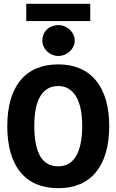

<svg xmlns="http://www.w3.org/2000/svg" viewBox="-20 -970 603 1002"><path d="M117 -860H451V-950H117ZM285 -678C330 -678 370 -715 370 -758C370 -802 330 -839 285 -839C236 -839 201 -805 201 -758C201 -715 238 -678 285 -678ZM284 12C456 13 550 -106 550 -312C550 -515 456 -634 284 -634C109 -634 18 -515 18 -312C18 -106 109 12 284 12ZM284 -102C202 -102 159 -168 159 -314C159 -450 202 -521 284 -521C362 -521 409 -450 409 -314C409 -168 362 -102 284 -102Z"/></svg>

Font: Inconsolata SemiExpanded Black
Style: Regular
Weight: 900
Width: 6
Monospace: yes
Designer: Raph Levien, Cyreal, Brenton Simpson
Foundry: Raph Levien, Cyreal, Google
Version: Version 3.100